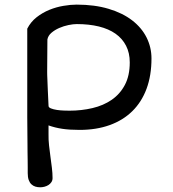

<svg xmlns="http://www.w3.org/2000/svg" viewBox="-20 -546 735 815"><path d="M95.7 -424.3Q110.4 -453.1 135.3 -472.7Q160.2 -492.2 189.5 -504.2Q218.8 -516.1 249.3 -521.2Q279.8 -526.4 305.2 -526.4Q381.8 -526.4 441.2 -508.5Q500.5 -490.7 540.8 -459.7Q581.1 -428.7 602.1 -387Q623 -345.2 623 -297.9Q623 -225.6 602.1 -169.2Q581.1 -112.8 541.5 -74Q502 -35.2 445.3 -14.9Q388.7 5.4 317.9 5.4Q274.4 5.4 243.9 0.7Q213.4 -3.9 186 -13.7V24.4Q185.5 47.4 188.2 71.3Q190.9 95.2 194.1 118.9Q197.3 142.6 200.2 165.8Q203.1 189 203.1 210Q203.1 219.7 198.2 227.1Q193.4 234.4 185.8 239.3Q178.2 244.1 168.9 246.6Q159.7 249 150.9 249Q139.6 249 130.1 246.1Q120.6 243.2 113.3 236.3Q106 229.5 101.8 217.8Q97.7 206.1 97.7 189Q97.7 178.2 97.7 163.1Q97.7 147.9 97.4 131.6Q97.2 115.2 96.9 99.1Q96.7 83 96.7 70.8L95.7 -48.3ZM186 -98.1Q185.1 -90.3 196 -85.9Q207 -81.5 221.9 -79.3Q236.8 -77.1 252 -76.7Q267.1 -76.2 274.9 -76.2Q326.2 -76.2 372.6 -87.2Q418.9 -98.1 454.1 -122.3Q489.3 -146.5 510 -185.5Q530.8 -224.6 530.8 -281.2Q530.8 -321.3 515.1 -351.8Q499.5 -382.3 470.5 -402.8Q441.4 -423.3 399.7 -433.6Q357.9 -443.8 305.7 -443.8Q291 -443.8 270.8 -439.7Q250.5 -435.5 231.4 -427.2Q212.4 -418.9 198.2 -406.7Q184.1 -394.5 181.2 -378.4L180.2 -240.7Q180.2 -235.8 180.4 -227.1Q180.7 -218.3 181.2 -207.3Q181.6 -196.3 182.1 -184.1Q182.6 -171.9 183.1 -159.7Q184.6 -131.3 186 -98.1Z"/></svg>

Font: Short Stack
Style: Regular
Weight: 400
Designer: James Grieshaber
Foundry: James Grieshaber
Version: Version 1.002